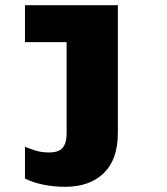

<svg xmlns="http://www.w3.org/2000/svg" viewBox="-20 -531 640 738"><path d="M230 187Q186 187 145 178.5Q104 170 76 155V33Q87 38 112.5 46.5Q138 55 168 55Q187 55 202 50Q217 45 226.5 29Q236 13 236 -20V-369H76V-511H433V-20Q433 82 379 134.5Q325 187 230 187Z"/></svg>

Font: Chivo Mono Black
Style: Regular
Weight: 900
Designer: Hector Gatti
Foundry: Omnibus-Type
Version: Version 1.008